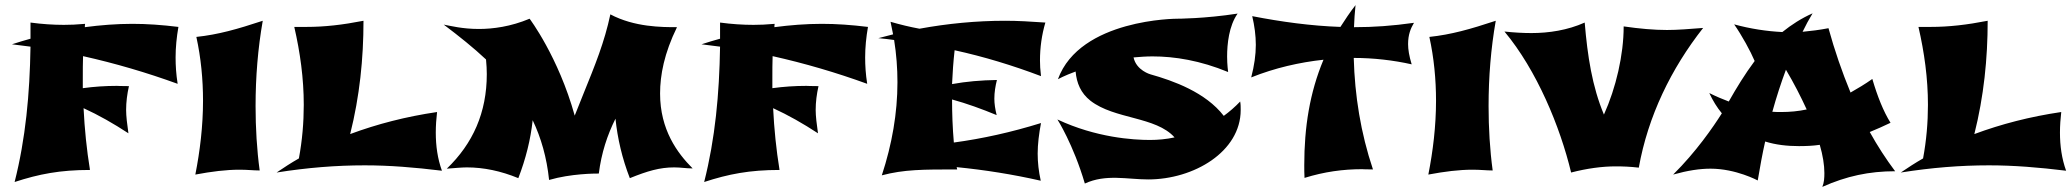

<svg xmlns="http://www.w3.org/2000/svg" viewBox="-20 -663 8080 749"><path d="M331 0C318 -80 310 -160 306 -241C365 -214 423 -181 481 -143C476 -178 472 -210 472 -234C472 -265 476 -296 483 -327C448 -327 442 -328 436 -328C391 -328 347 -325 303 -319V-360C303 -388 303 -416 304 -444C429 -416 552 -380 673 -336C667 -374 665 -407 665 -439C665 -478 669 -518 676 -558C610 -566 553 -570 496 -570C434 -570 372 -565 311 -557C311 -561 311 -565 312 -570C280 -567 253 -566 229 -566C188 -566 143 -569 99 -575V-512C74 -505 50 -498 26 -490H28L99 -481C96 -295 80 -123 37 47C132 16 214 0 331 0ZM1005 -582C905 -549 831 -528 746 -519C764 -437 772 -353 772 -270C772 -171 760 -73 742 18C806 6 862 -1 915 -1C945 -1 969 2 993 2C982 -79 977 -164 977 -249C977 -362 986 -474 1005 -582Z M1704 3C1687 -44 1680 -94 1680 -146C1680 -173 1682 -200 1685 -226C1563 -208 1451 -179 1346 -140C1383 -287 1398 -434 1398 -582C1316 -566 1247 -558 1175 -558H1128C1151 -458 1165 -357 1165 -254C1165 -185 1159 -115 1146 -45C1116 -28 1087 -9 1059 10C1179 -9 1292 -18 1403 -18C1500 -18 1597 -10 1704 3Z M2621 -557C2562 -557 2455 -557 2361 -607C2338 -498 2301 -408 2256 -297L2222 -212C2158 -442 2046 -590 2046 -590C1972 -559 1903 -550 1848 -550C1784 -550 1738 -562 1711 -567C1772 -521 1827 -477 1876 -431C1878 -410 1879 -391 1879 -374C1879 -224 1825 -103 1723 -5C1751 -7 1781 -10 1801 -10C1867 -10 1934 4 2002 32C2031 -43 2050 -119 2058 -194C2091 -125 2113 -48 2122 39C2208 14 2301 14 2316 14C2326 -66 2349 -136 2381 -200C2389 -123 2407 -45 2437 32C2506 4 2554 -10 2610 -10C2636 -10 2656 -6 2682 -6C2622 -66 2555 -157 2555 -298C2555 -370 2571 -455 2621 -557Z M3021 0C3008 -80 3000 -160 2996 -241C3055 -214 3113 -181 3171 -143C3166 -178 3162 -210 3162 -234C3162 -265 3166 -296 3173 -327C3138 -327 3132 -328 3126 -328C3081 -328 3037 -325 2993 -319V-360C2993 -388 2993 -416 2994 -444C3119 -416 3242 -380 3363 -336C3357 -374 3355 -407 3355 -439C3355 -478 3359 -518 3366 -558C3300 -566 3243 -570 3186 -570C3124 -570 3062 -565 3001 -557C3001 -561 3001 -565 3002 -570C2970 -567 2943 -566 2919 -566C2878 -566 2833 -569 2789 -575V-512C2764 -505 2740 -498 2716 -490H2718L2789 -481C2786 -295 2770 -123 2727 47C2822 16 2904 0 3021 0Z M3714 -2 3712 -11C3822 0 3930 17 4040 42C4032 6 4028 -29 4028 -64C4028 -100 4033 -141 4041 -183C3925 -147 3812 -122 3701 -107C3696 -164 3694 -222 3694 -275C3752 -259 3810 -238 3868 -214C3862 -238 3859 -259 3859 -278C3859 -303 3863 -327 3869 -351C3807 -350 3749 -345 3694 -335C3696 -379 3699 -423 3704 -467C3818 -442 3930 -408 4041 -366C4038 -390 4037 -411 4037 -427C4037 -478 4044 -527 4058 -575C4000 -579 3951 -582 3901 -582C3788 -582 3676 -571 3567 -551C3529 -558 3492 -567 3454 -578L3464 -529L3406 -514H3408C3428 -512 3448 -510 3468 -507C3477 -451 3481 -396 3481 -342C3481 -222 3460 -101 3420 21C3507 -2 3580 -2 3714 -2Z M4818 -267C4798 -246 4776 -227 4754 -211C4683 -303 4557 -348 4468 -373C4468 -373 4413 -388 4402 -439C4426 -441 4450 -443 4476 -443C4562 -443 4662 -427 4771 -382C4771 -382 4767 -411 4767 -442C4767 -491 4774 -562 4808 -610C4679 -590 4572 -590 4572 -590C4572 -590 4193 -590 4107 -354C4107 -354 4132 -368 4176 -384C4180 -339 4196 -300 4234 -270C4328 -197 4489 -209 4562 -127C4530 -120 4497 -117 4466 -117C4401 -117 4256 -126 4105 -197C4105 -197 4167 -100 4212 53C4294 15 4378 37 4459 37C4637 37 4820 -71 4820 -234C4820 -245 4820 -256 4818 -267Z M5336 -2C5288 -145 5265 -290 5261 -437C5338 -437 5416 -428 5487 -412C5477 -445 5473 -470 5473 -491C5473 -528 5483 -552 5496 -574C5411 -562 5338 -557 5265 -557H5262C5263 -586 5265 -614 5268 -643C5246 -615 5227 -586 5209 -558C5094 -562 4978 -578 4865 -600C4874 -562 4879 -524 4879 -488C4879 -449 4873 -407 4861 -361C4953 -398 5050 -420 5143 -430C5089 -301 5068 -166 5068 -19C5068 -4 5068 16 5069 31C5146 7 5220 -3 5293 -3C5298 -3 5304 -2 5336 -2Z M5815 -582C5715 -549 5641 -528 5556 -519C5574 -437 5582 -353 5582 -270C5582 -171 5570 -73 5552 18C5616 6 5672 -1 5725 -1C5755 -1 5779 2 5803 2C5792 -79 5787 -164 5787 -249C5787 -362 5796 -474 5815 -582Z M6624 -554C6571 -550 6526 -546 6483 -546C6433 -546 6376 -551 6314 -560C6314 -449 6284 -320 6237 -216C6191 -326 6173 -444 6162 -575C6095 -545 6022 -534 5954 -534C5922 -534 5886 -536 5849 -540C5975 -389 6066 -169 6109 10C6171 -6 6230 -14 6283 -14C6310 -14 6339 -13 6373 -9C6409 -210 6499 -395 6624 -554Z M7355 -184C7327 -229 7304 -287 7284 -355C7256 -335 7227 -318 7199 -302C7166 -382 7137 -466 7113 -553C7077 -546 7044 -542 7012 -539C7024 -564 7037 -588 7051 -611C7008 -592 6969 -567 6933 -538C6871 -541 6807 -551 6745 -568C6775 -525 6809 -463 6825 -425C6787 -374 6754 -320 6724 -267C6700 -276 6674 -287 6648 -300C6662 -270 6678 -244 6697 -221C6663 -167 6596 -70 6507 18C6564 2 6611 -5 6653 -5C6752 -5 6837 41 6837 41C6846 -12 6855 -63 6866 -111C6907 -98 6952 -93 6998 -93C7024 -93 7052 -94 7079 -98C7091 -57 7097 -19 7097 12C7097 31 7096 49 7089 66C7183 24 7272 5 7373 5C7337 -43 7304 -94 7274 -148C7301 -159 7328 -171 7355 -184ZM7028 -236C6995 -229 6962 -226 6929 -226C6917 -226 6906 -226 6894 -227C6910 -285 6928 -340 6947 -391C6978 -339 7005 -286 7028 -236Z M8040 3C8023 -44 8016 -94 8016 -146C8016 -173 8018 -200 8021 -226C7899 -208 7787 -179 7682 -140C7719 -287 7734 -434 7734 -582C7652 -566 7583 -558 7511 -558H7464C7487 -458 7501 -357 7501 -254C7501 -185 7495 -115 7482 -45C7452 -28 7423 -9 7395 10C7515 -9 7628 -18 7739 -18C7836 -18 7933 -10 8040 3Z"/></svg>

Font: Shojumaru
Style: Regular
Weight: 400
Designer: Astigmatic (AOETI)
Foundry: Astigmatic (AOETI)
Version: Version 1.000